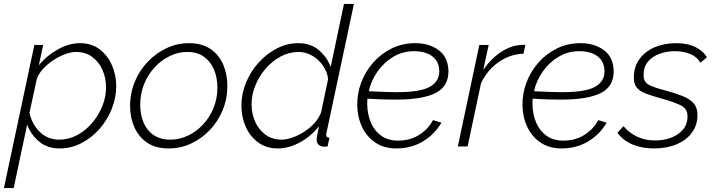

<svg xmlns="http://www.w3.org/2000/svg" viewBox="-53 -750 3659 983"><path d="M123 -520H168L146 -416Q187 -466 244 -497.5Q301 -529 357 -529Q415 -529 456.5 -498Q498 -467 520 -416.5Q542 -366 542 -309Q542 -249 519 -192Q496 -135 456 -89.5Q416 -44 363.5 -17Q311 10 252 10Q189 10 147 -25.5Q105 -61 86 -112L17 213H-33ZM250 -35Q299 -35 342.5 -58.5Q386 -82 419 -121Q452 -160 471 -207Q490 -254 490 -302Q490 -351 471.5 -392.5Q453 -434 418.5 -459Q384 -484 337 -484Q311 -484 280 -472.5Q249 -461 219.5 -441.5Q190 -422 167 -397Q144 -372 135 -344L98 -173Q110 -115 150.5 -75Q191 -35 250 -35Z M810 10Q744 10 700.5 -19.5Q657 -49 635 -98.5Q613 -148 613 -207Q613 -274 637.5 -332.5Q662 -391 704.5 -435Q747 -479 801 -504Q855 -529 914 -529Q980 -529 1024 -499.5Q1068 -470 1089.5 -420Q1111 -370 1111 -310Q1111 -244 1087 -186Q1063 -128 1021 -84Q979 -40 925 -15Q871 10 810 10ZM819 -35Q865 -35 908 -55Q951 -75 985.5 -111.5Q1020 -148 1040 -196.5Q1060 -245 1060 -302Q1060 -353 1042.5 -394Q1025 -435 991 -459.5Q957 -484 906 -484Q860 -484 817 -463.5Q774 -443 739.5 -406Q705 -369 685 -320Q665 -271 665 -214Q665 -163 682 -122.5Q699 -82 733.5 -58.5Q768 -35 819 -35Z M1370 10Q1311 10 1269 -20.5Q1227 -51 1205 -101Q1183 -151 1183 -209Q1183 -270 1206.5 -327Q1230 -384 1271 -429.5Q1312 -475 1364.5 -502Q1417 -529 1474 -529Q1538 -529 1580 -493Q1622 -457 1640 -407L1708 -730H1759L1619 -72Q1617 -65 1617 -60Q1617 -45 1634 -45L1624 0Q1610 1 1602 1Q1585 -1 1576.5 -11Q1568 -21 1568 -35Q1568 -40 1570 -52Q1572 -64 1580 -104Q1540 -52 1482.5 -21Q1425 10 1370 10ZM1389 -35Q1414 -35 1445 -46Q1476 -57 1506 -76.5Q1536 -96 1558.5 -121.5Q1581 -147 1591 -175L1627 -346Q1622 -384 1599.5 -415.5Q1577 -447 1544.5 -465.5Q1512 -484 1476 -484Q1427 -484 1383.5 -460.5Q1340 -437 1306.5 -398Q1273 -359 1254 -311.5Q1235 -264 1235 -217Q1235 -167 1254 -125.5Q1273 -84 1307.5 -59.5Q1342 -35 1389 -35Z M1976 10Q1914 10 1869.5 -19.5Q1825 -49 1801 -99.5Q1777 -150 1776 -210Q1775 -271 1796.5 -328Q1818 -385 1858.5 -430.5Q1899 -476 1953.5 -502.5Q2008 -529 2073 -529Q2144 -529 2192.5 -493.5Q2241 -458 2243 -387Q2244 -308 2177.5 -274Q2111 -240 1973 -240Q1942 -240 1906.5 -241Q1871 -242 1828 -245Q1827 -231 1827 -217Q1828 -164 1846 -122Q1864 -80 1899 -55Q1934 -30 1986 -30Q2045 -30 2091.5 -58.5Q2138 -87 2164 -135L2207 -122Q2173 -63 2113 -26.5Q2053 10 1976 10ZM2068 -488Q2009 -488 1961 -459.5Q1913 -431 1880 -384Q1847 -337 1835 -283Q1879 -281 1912.5 -279.5Q1946 -278 1976 -278Q2100 -278 2148.5 -306Q2197 -334 2196 -387Q2195 -423 2177 -445.5Q2159 -468 2130 -478Q2101 -488 2068 -488Z M2401 -520H2449L2421 -392Q2461 -450 2512 -483.5Q2563 -517 2614 -520Q2621 -521 2626.5 -520.5Q2632 -520 2637 -520L2627 -475Q2560 -473 2502 -433.5Q2444 -394 2410 -325L2341 0H2291Z M2822 10Q2760 10 2715.5 -19.5Q2671 -49 2647 -99.5Q2623 -150 2622 -210Q2621 -271 2642.5 -328Q2664 -385 2704.5 -430.5Q2745 -476 2799.5 -502.5Q2854 -529 2919 -529Q2990 -529 3038.5 -493.5Q3087 -458 3089 -387Q3090 -308 3023.5 -274Q2957 -240 2819 -240Q2788 -240 2752.5 -241Q2717 -242 2674 -245Q2673 -231 2673 -217Q2674 -164 2692 -122Q2710 -80 2745 -55Q2780 -30 2832 -30Q2891 -30 2937.5 -58.5Q2984 -87 3010 -135L3053 -122Q3019 -63 2959 -26.5Q2899 10 2822 10ZM2914 -488Q2855 -488 2807 -459.5Q2759 -431 2726 -384Q2693 -337 2681 -283Q2725 -281 2758.5 -279.5Q2792 -278 2822 -278Q2946 -278 2994.5 -306Q3043 -334 3042 -387Q3041 -423 3023 -445.5Q3005 -468 2976 -478Q2947 -488 2914 -488Z M3294 10Q3234 10 3186 -10Q3138 -30 3108 -70L3139 -104Q3203 -31 3299 -31Q3372 -31 3419.5 -64.5Q3467 -98 3467 -154Q3467 -194 3432 -211Q3397 -228 3332 -246Q3286 -259 3254.5 -270.5Q3223 -282 3207.5 -301Q3192 -320 3192 -353Q3192 -409 3221.5 -448.5Q3251 -488 3300 -508.5Q3349 -529 3408 -529Q3468 -529 3508.5 -508.5Q3549 -488 3566 -456L3533 -429Q3516 -459 3481 -473.5Q3446 -488 3402 -488Q3362 -488 3325 -475Q3288 -462 3265 -435Q3242 -408 3242 -366Q3242 -330 3268.5 -316Q3295 -302 3353 -287Q3404 -273 3441 -258.5Q3478 -244 3498 -221.5Q3518 -199 3518 -162Q3518 -110 3489.5 -71Q3461 -32 3410.5 -11Q3360 10 3294 10Z"/></svg>

Font: Raleway Light
Style: Italic
Weight: 300
Italic angle: -12°
Designer: Matt McInerney, Pablo Impallari, Rodrigo Fuenzalida
Foundry: Matt McInerney, Pablo Impallari, Rodrigo Fuenzalida
Version: Version 4.026